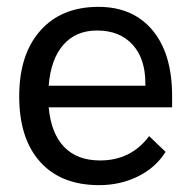

<svg xmlns="http://www.w3.org/2000/svg" viewBox="-20 -530 558 560"><path d="M482 -217H122Q129 -141 167 -101.5Q205 -62 272 -62Q362 -62 415 -133L463 -87Q434 -41 382.5 -15.5Q331 10 269 10Q158 10 97 -58Q36 -126 36 -249Q36 -371 97.5 -440.5Q159 -510 267 -510Q368 -510 425 -441.5Q482 -373 482 -250ZM404 -287Q404 -359 366.5 -400Q329 -441 263 -441Q201 -441 164.5 -399Q128 -357 122 -280H404Z"/></svg>

Font: Sarabun
Style: Regular
Weight: 400
Designer: Suppakit Chalermlarp | Katatrad Co.,Ltd.
Foundry: Cadson Demak Co.,Ltd.
Version: Version 1.000; ttfautohint (v1.6)